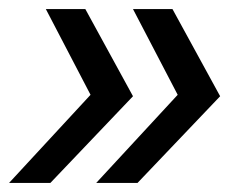

<svg xmlns="http://www.w3.org/2000/svg" viewBox="-26 -477 551 423"><path d="M162 -457 267 -265 85 -74H-6L202 -299L197 -223L75 -457ZM354 -457 459 -265 277 -74H186L394 -299L389 -223L267 -457Z"/></svg>

Font: MOST Montserrat Medium
Style: Italic
Weight: 500
Italic angle: -11.3°
Designer: Julieta Ulanovsky
Foundry: Julieta Ulanovsky
Version: Version 8.000;March 11, 2024;FontCreator 15.0.0.2926 64-bit